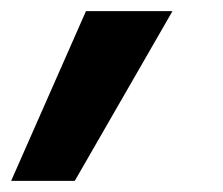

<svg xmlns="http://www.w3.org/2000/svg" viewBox="-109 -147 399 344"><path d="M45 -127H200L25 177H-89Z"/></svg>

Font: Red Hat Text
Style: Bold Italic
Weight: 700
Italic angle: -12°
Designer: Pentagram / MCKL
Foundry: Pentagram / MCKL
Version: Version 1.003; Red Hat Text Bold Italic